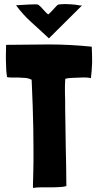

<svg xmlns="http://www.w3.org/2000/svg" viewBox="-20 -925 483 946"><path d="M143 1C155 -1 168 -2 182 -2H225C239 -2 253 -2 268 -3C282 -3 295 -5 307 -8C307 -81 305 -144 304 -198C303 -251 303 -297 302 -336C301 -374 301 -405 301 -430C300 -454 300 -474 300 -489C300 -504 300 -515 301 -522C301 -529 301 -534 302 -537C322 -542 337 -541 381 -543C400 -544 415 -543 428 -540C431 -564 433 -590 434 -619C434 -648 433 -673 432 -695C363 -702 293 -706 221 -706L10 -704C10 -669 9 -671 9 -652C9 -635 9 -619 10 -604C10 -589 11 -576 12 -565L15 -545C19 -544 26 -543 36 -543H69C81 -542 93 -542 105 -541C117 -540 126 -537 136 -532C140 -439 143 -359 144 -293C145 -227 145 -173 145 -131C144 -88 144 -56 143 -35C142 -14 142 -2 143 1ZM221 -736 384 -898H374C368 -899 360 -901 350 -902C336 -903 320 -905 303 -905C292 -905 281 -904 269 -903C265 -903 254 -892 245 -881C243 -879 226 -860 218 -854C212 -856 198 -873 192 -879C185 -888 171 -901 166 -903C159 -904 144 -904 137 -903C130 -903 121 -903 110 -902C98 -901 81 -900 59 -899C82 -868 107 -840 135 -815C163 -790 192 -763 221 -736Z"/></svg>

Font: Londrina Solid CC
Style: CC
Weight: 400
Designer: Marcelo Magalhaes
Foundry: Tipos Pereira
Version: Version 1.003;FEAKit 1.0